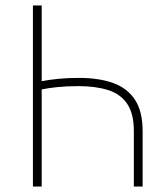

<svg xmlns="http://www.w3.org/2000/svg" viewBox="-20 -680 612 700"><path d="M100 0V-660H132V-384Q158 -389 191.5 -392.5Q225 -396 268 -396Q340 -396 392 -377.5Q444 -359 472 -316.5Q500 -274 500 -202V0H468V-202Q468 -265 444 -301Q420 -337 374.5 -351.5Q329 -366 266 -366Q223 -366 189.5 -362.5Q156 -359 132 -354V0Z"/></svg>

Font: SourceSans3VF
Style: Regular
Weight: 200
Designer: Paul D. Hunt
Foundry: Adobe
Version: Version 3.052;hotconv 1.1.0;makeotfexe 2.6.0